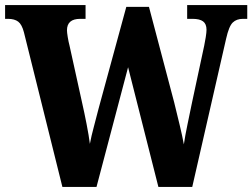

<svg xmlns="http://www.w3.org/2000/svg" viewBox="-23 -734 991 754"><path d="M71 -607Q63 -638 48.5 -649Q34 -660 8 -660H-3V-714H313V-660H292Q240 -660 240 -615Q240 -607 243 -588.5Q246 -570 250 -555L300 -328Q308 -293 317 -247Q326 -201 330 -169Q336 -201 345 -234Q354 -267 364 -307L473 -707H562L661 -332Q673 -283 683 -241.5Q693 -200 699 -167Q704 -201 713 -244Q722 -287 731 -331L779 -555Q782 -569 785 -588Q788 -607 788 -617Q788 -640 774.5 -650Q761 -660 733 -660H712V-714H948V-660H931Q906 -660 891 -645.5Q876 -631 865 -582L732 0H599L480 -470L356 0H222Z"/></svg>

Font: Noto Serif Tamil Condensed ExtraBold
Style: Regular
Weight: 800
Width: 3
Designer: Indian Type Foundry, Tom Grace, and the Monotype Design Team
Foundry: Monotype Imaging Inc.
Version: Version 2.004; ttfautohint (v1.8.4.7-5d5b)